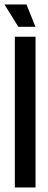

<svg xmlns="http://www.w3.org/2000/svg" viewBox="-31 -821 210 841"><path d="M34 0V-660H124.7V0ZM49.3 -703.7 -11.3 -801.3H85L124.3 -703.7Z"/></svg>

Font: Bricolage Grotesque 96pt ExtraBold Condensed
Style: Regular
Weight: 800
Width: 3
Version: Version 1.001;gftools[0.9.33.dev8+g029e19f]